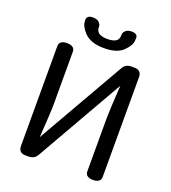

<svg xmlns="http://www.w3.org/2000/svg" viewBox="-166 -1037 1064 1193"><g transform="rotate(20 366.0 -440.5)"><path d="M141.6 34.2Q118.2 34.2 106.4 22.5Q94.7 10.7 94.7 -12.7V-671.9Q94.7 -687.5 104.5 -697.3Q117.2 -710 146 -710Q174.8 -710 187.5 -697.3Q197.3 -687.5 197.3 -671.9V-322.3Q197.3 -270.5 185.5 -102.5L513.7 -675.8Q531.2 -710 571.3 -710H590.8Q614.3 -710 626 -698.2Q637.7 -686.5 637.7 -663.1V-3.9Q637.7 11.7 627.9 21.5Q615.2 34.2 586.9 34.2Q558.6 34.2 545.9 21.5Q536.1 11.7 536.1 -3.9V-355.5Q536.1 -404.3 546.9 -574.2L218.8 0Q201.2 34.2 162.1 34.2ZM445.3 -871.1V-878.9Q445.3 -879.9 445.3 -879.9Q456.1 -915 499 -915Q521.5 -915 531.2 -905.3Q538.1 -898.4 538.1 -885.7Q538.1 -881.8 537.1 -877Q537.1 -874 537.1 -871.1Q537.1 -838.9 497.1 -798.8Q457 -758.8 371.1 -758.8Q283.2 -758.8 241.2 -801.8Q203.1 -841.8 203.1 -874Q203.1 -875 202.6 -877.9Q202.1 -880.9 202.1 -884.8Q202.1 -897.5 210 -905.3Q219.7 -915 242.2 -915Q286.1 -915 296.9 -879.9Q296.9 -879.9 296.9 -878.9V-872.1Q296.9 -849.6 309.6 -836.9Q327.1 -819.3 371.6 -819.3Q416 -819.3 433.6 -836.9Q445.3 -849.6 445.3 -871.1Z"/></g></svg>

Font: TaiwanPearl
Style: Regular
Weight: 400
Version: Version 2.102